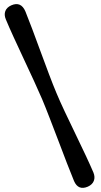

<svg xmlns="http://www.w3.org/2000/svg" viewBox="-20 -770 490 932"><path d="M184.5 -288.5Q200.5 -250.5 221 -197.2Q241.5 -144 263.5 -86.5Q285.5 -29 305.2 22.8Q325 74.5 339.5 109Q360 156 406.5 136Q428.5 126 435.5 107.8Q442.5 89.5 433.5 67.5Q419 33.5 395.8 -16Q372.5 -65.5 345.8 -120.8Q319 -176 294.5 -228Q270 -280 254 -318.5Q238 -356.5 217.8 -410Q197.5 -463.5 176.5 -521Q155.5 -578.5 136.2 -629.8Q117 -681 103.5 -714Q82 -765 34.5 -744Q12.5 -734 5.8 -716Q-1 -698 8.5 -675.5Q23 -640.5 46 -590.2Q69 -540 95 -484.5Q121 -429 144.8 -377.5Q168.5 -326 184.5 -288.5Z"/></svg>

Font: Fraunces 72pt Soft Black
Style: Regular
Weight: 900
Version: Version 1.000;[b76b70a41]